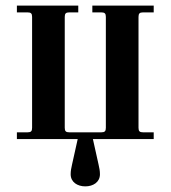

<svg xmlns="http://www.w3.org/2000/svg" viewBox="-20 -494 606 682"><path d="M40 0H256L236 90C233 103 231 113 231 125C231 153 255 168 283 168C311 168 335 153 335 125C335 113 333 103 330 90L310 0H526V-24H488C476 -24 472 -28 472 -40V-434C472 -446 476 -450 488 -450H526V-474H308V-450H340C352 -450 356 -446 356 -434V-40C356 -28 352 -24 340 -24H226C214 -24 210 -28 210 -40V-434C210 -446 214 -450 226 -450H258V-474H40V-450H78C90 -450 94 -446 94 -434V-40C94 -28 90 -24 78 -24H40Z"/></svg>

Font: Old Standard
Style: Bold
Weight: 700
Designer: Alexey Kryukov <alexios@thessalonica.org.ru>
Version: Version 2.0.2